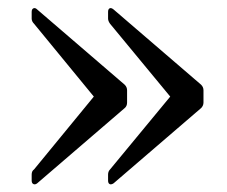

<svg xmlns="http://www.w3.org/2000/svg" viewBox="-20 -484 574 485"><path d="M253 -28V-43Q253 -51 258 -56L410 -240L258 -424Q253 -431 253 -437V-454Q253 -461 257 -463Q261 -465 267 -460L488 -270Q494 -264 494 -256V-225Q494 -217 488 -211L267 -21Q261 -17 257 -19Q253 -21 253 -28ZM60 -28V-43Q60 -52 66 -56L217 -240L66 -424Q60 -430 60 -437V-454Q60 -461 64.5 -463Q69 -465 74 -460L295 -270Q301 -264 301 -256V-225Q301 -216 295 -211L74 -21Q69 -17 64.5 -19Q60 -21 60 -28Z"/></svg>

Font: Zen Old Mincho SemiBold
Style: Regular
Weight: 600
Version: Version 1.500